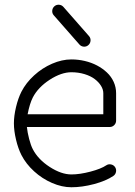

<svg xmlns="http://www.w3.org/2000/svg" viewBox="-20 -789 567 809"><path d="M96.4 -307.6H415.3V-396.2Q415.3 -411.9 405.6 -427.5Q396 -443.1 379 -455.9Q362.1 -468.8 336.2 -476.7Q310.3 -484.6 280.8 -484.6Q238.3 -484.6 189.3 -452.9Q140.4 -421.1 118.2 -378.2Q105 -352.3 96.4 -307.6ZM457.5 -47.6Q426.3 -26.6 376.1 -13.3Q325.9 0 280.8 0Q241 0 199.3 -18.1Q157.7 -36.1 123.7 -67.1Q89.6 -98.1 70.3 -135.7Q56.4 -163.1 47.5 -200.6Q38.6 -238 38.6 -269.3Q38.6 -300.5 47.5 -337.9Q56.4 -375.2 70.3 -402.6Q89.6 -440.2 123.7 -471.3Q157.7 -502.4 199.3 -520.5Q241 -538.6 280.8 -538.6Q309.6 -538.6 337.3 -532.1Q365 -525.6 388.7 -513.2Q412.4 -500.7 430.5 -483.6Q448.7 -466.6 459 -444Q469.2 -421.4 469.2 -396.2V-280.8Q469.2 -269.8 461.3 -261.8Q453.4 -253.9 442.4 -253.9H93.3Q95.7 -230.5 102.8 -203.4Q109.9 -176.3 118.2 -160.4Q140.4 -117.4 189.3 -85.7Q238.3 -54 280.8 -54Q316.2 -54 361 -65.8Q405.8 -77.6 427.5 -92.3Q436.5 -98.4 447.6 -96.2Q458.7 -94 464.8 -85Q470.9 -75.9 468.8 -64.8Q466.6 -53.7 457.5 -47.6ZM314.5 -601.6 206.5 -724.6Q199.2 -732.9 200.1 -744Q200.9 -755.1 209.2 -762.5Q217.5 -769.8 228.6 -769Q239.7 -768.3 247.1 -760L355 -637Q362.3 -628.7 361.5 -617.4Q360.6 -606.2 352.3 -598.9Q344 -591.6 332.9 -592.4Q321.8 -593.3 314.5 -601.6Z"/></svg>

Font: Tecnico
Style: Fino
Weight: 400
Version: Version 1.3